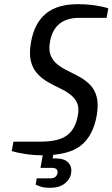

<svg xmlns="http://www.w3.org/2000/svg" viewBox="-20 -730 536 915"><path d="M183 10Q138 10 98 3.5Q58 -3 36 -10L44 -55H174Q260 -55 300 -85.5Q340 -116 351 -180Q358 -218 346.5 -241.5Q335 -265 312.5 -281.5Q290 -298 262 -311Q234 -324 206.5 -340Q179 -356 157.5 -379.5Q136 -403 127 -439Q118 -475 128 -530Q144 -620 198.5 -665Q253 -710 350 -710Q395 -710 435 -704Q475 -698 496 -690L488 -645H358Q238 -645 218 -530Q211 -490 222 -464.5Q233 -439 255 -422Q277 -405 305 -391.5Q333 -378 361 -362.5Q389 -347 410.5 -324.5Q432 -302 441 -267.5Q450 -233 441 -180Q424 -83 365.5 -36.5Q307 10 183 10ZM221 165Q187 165 168.5 157.5Q150 150 150 150L155 120H219Q249 120 254 95Q257 70 228 70H173L188 -15H238L231 25H246Q287 25 305.5 45Q324 65 319 95Q314 125 288 145Q262 165 221 165Z"/></svg>

Font: Cuprum
Style: Italic
Weight: 400
Italic angle: -10°
Designer: Jovanny Lemonad
Foundry: Jovanny Lemonad
Version: Version 3.000